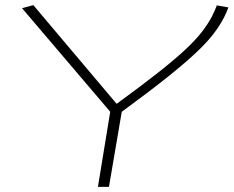

<svg xmlns="http://www.w3.org/2000/svg" viewBox="-20 -729 911 749"><path d="M362 0 410 -293 66 -697 110 -709 435 -324Q534 -396 599 -447.5Q664 -499 704 -536.5Q744 -574 767.5 -604.5Q791 -635 807 -665Q812 -676 817 -686.5Q822 -697 826 -708L871 -700Q864 -681 854 -661Q837 -628 811 -594.5Q785 -561 741 -520Q697 -479 628 -424Q559 -369 455 -293L405 0Z"/></svg>

Font: Georama ExtraExtended ExtraLight
Style: Italic
Weight: 200
Width: 8
Italic angle: -9°
Designer: Jean-Baptiste Levee
Foundry: Production Type
Version: Version 1.000